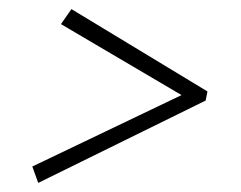

<svg xmlns="http://www.w3.org/2000/svg" viewBox="-20 -494 530 422"><path d="M114 -441 137 -474 436 -293 432 -273 64 -92 51 -128 379 -285Z"/></svg>

Font: Piazzolla Thin Thin
Style: Italic
Weight: 250
Italic angle: -11.3°
Version: Version 2.005